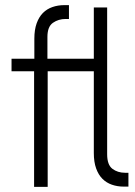

<svg xmlns="http://www.w3.org/2000/svg" viewBox="-20 -729 528 749"><path d="M346 -132V-451H166V0H113V-451H25V-500H114V-578Q114 -613 123 -638Q132 -663 147.5 -678.5Q163 -694 184.5 -701.5Q206 -709 231 -709H249V-655H236Q208 -655 186.5 -640Q165 -625 165 -585V-500H346V-700H398V-127Q398 -86 418.5 -70.5Q439 -55 468 -55H481V-1H463Q438 -1 416.5 -8.5Q395 -16 379.5 -31.5Q364 -47 355 -72Q346 -97 346 -132Z"/></svg>

Font: Marvel
Style: Regular
Weight: 400
Designer: Carolina Trebol
Foundry: Carolina Trebol
Version: Version 1.001